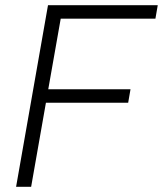

<svg xmlns="http://www.w3.org/2000/svg" viewBox="-20 -720 628 740"><path d="M165 -700H588L579 -648H214L166 -376H483L474 -324H157L100 0H42Z"/></svg>

Font: Chakra Petch Light
Style: Italic
Weight: 300
Italic angle: -10°
Designer: Katatrad Aksorn Co.,Ltd.
Foundry: Cadson Demak Co.,Ltd.
Version: Version 1.000; ttfautohint (v1.6)